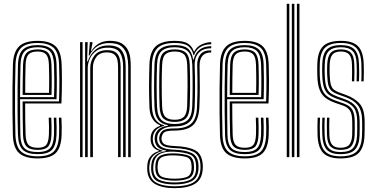

<svg xmlns="http://www.w3.org/2000/svg" viewBox="-20 -820 1960 1002"><path d="M177 6.8Q112.2 6.8 80.9 -20.1Q49.5 -47 47.2 -114.5Q45.8 -163.5 45.1 -229.2Q44.5 -295 45.1 -362.5Q45.8 -430 47.5 -484Q49.8 -549 79.6 -577.9Q109.5 -606.8 176.5 -606.8Q238.5 -606.8 268.6 -579.8Q298.8 -552.8 301.5 -485.8Q302.8 -459.5 303.1 -403.4Q303.5 -347.2 300.5 -280H111.2Q111.2 -194 113.5 -118.8Q114.5 -80 128.4 -64.4Q142.2 -48.8 177 -48.8Q208.8 -48.8 221.1 -63.2Q233.5 -77.8 235.2 -117.8Q236.8 -153.2 234.2 -206H247.5Q250 -152.5 248.5 -117Q246.8 -71.8 231 -54.8Q215.2 -37.8 177 -37.8Q135.8 -37.8 118.5 -55.5Q101.2 -73.2 100 -117.8Q99 -150.8 98.5 -200.4Q98 -250 98 -291H288Q290.2 -353.2 289.9 -406.2Q289.5 -459.2 288.2 -485.5Q285.8 -548.5 257.9 -572.1Q230 -595.8 176.5 -595.8Q115 -595.8 88.9 -568.9Q62.8 -542 60.8 -483.2Q59 -428.5 58.5 -362.2Q58 -296 58.5 -231Q59 -166 60.5 -115.5Q62.5 -53.8 90.2 -29Q118 -4.2 177 -4.2Q235.2 -4.2 260.4 -29.2Q285.5 -54.2 288.2 -115.2Q290 -151.5 287.2 -206H300.5Q301.8 -183 302.1 -158.5Q302.5 -134 301.5 -114.5Q298.8 -48.5 270.4 -20.9Q242 6.8 177 6.8ZM177 -15.5Q123.2 -15.5 99.4 -37.9Q75.5 -60.2 73.8 -116Q72 -169.5 71.6 -236.2Q71.2 -303 71.8 -368.2Q72.2 -433.5 73.8 -482.2Q75.8 -539.2 100.2 -561.9Q124.8 -584.5 176.5 -584.5Q224.2 -584.5 248.5 -563.2Q272.8 -542 275 -485Q276 -462.8 276.5 -413.6Q277 -364.5 275 -302.2H84.8Q84.8 -249.2 85.1 -207.8Q85.5 -166.2 86.2 -117Q87 -68 107 -47.2Q127 -26.5 177 -26.5Q221.5 -26.5 240.5 -45.9Q259.5 -65.2 261.8 -116.2Q263.2 -152.2 260.8 -206H274Q276.5 -153.2 275 -115.8Q272.5 -59.8 250.8 -37.6Q229 -15.5 177 -15.5ZM84.8 -313.2H262Q263.8 -367.5 263.2 -415.2Q262.8 -463 261.8 -484.5Q259.5 -535 239.2 -554.2Q219 -573.5 176.5 -573.5Q131.2 -573.5 110 -553.4Q88.8 -533.2 87 -481.8Q86 -452.2 85.5 -405.6Q85 -359 84.8 -313.2ZM98 -324.5Q98.2 -357.8 98.6 -398.9Q99 -440 100.2 -481Q101.8 -526.2 119.2 -544.2Q136.8 -562.2 176.5 -562.2Q213.8 -562.2 230.2 -544.8Q246.8 -527.2 248.5 -483.8Q249.2 -465.2 249.9 -422.6Q250.5 -380 248.8 -324.5ZM111.5 -335.5H235.8Q237 -384.5 236.5 -425.5Q236 -466.5 235.2 -483.2Q233.8 -522 220.2 -536.6Q206.8 -551.2 176.5 -551.2Q143 -551.2 128.8 -535.8Q114.5 -520.2 113.5 -480.5Q112.5 -447.8 112 -412.2Q111.5 -376.8 111.5 -335.5Z M649 0V-475.5Q649 -501.8 643.1 -529.5Q637.2 -557.2 616.1 -576.2Q595 -595.2 549.2 -595.2Q479 -595.2 447 -530.5H443L449 -600H462.5V-594L454.5 -554.2H457Q472.2 -579.2 496.4 -593.1Q520.5 -607 552.8 -607Q592.8 -607 615 -593.5Q637.2 -580 647.4 -559.2Q657.5 -538.5 659.9 -516.5Q662.2 -494.5 662.2 -477.8V0ZM397.8 0V-600H411V0ZM424.2 0V-600H437.5L434.5 -499.5H438Q450.2 -537 477.6 -560.1Q505 -583.2 546 -583Q596.8 -582.8 616.2 -554.9Q635.8 -527 635.8 -474.8V0H622.5V-473.2Q622.5 -519.2 605.8 -545.2Q589 -571.2 542 -571.2Q506.5 -571.2 483.4 -554.9Q460.2 -538.5 449 -514Q437.8 -489.5 437.8 -464.8V0ZM451 0V-466Q451 -501.2 472.5 -529.8Q494 -558.2 539.2 -558.2Q571 -558.2 585.9 -545.2Q600.8 -532.2 605.1 -512.1Q609.5 -492 609.5 -471.2V0H596.2V-470.5Q596.2 -487.8 593 -505.4Q589.8 -523 577.4 -534.8Q565 -546.5 537.5 -546.5Q500.2 -546.5 482.5 -522.4Q464.8 -498.2 464.8 -466.8V0Z M891.2 162Q826 162 788.1 139.5Q750.2 117 748.2 63.2Q748 55.8 748.4 50Q748.8 44.2 749.2 38.5Q751 11.8 768 -6.9Q785 -25.5 809 -31V-33.8Q785.2 -42 776.6 -56.1Q768 -70.2 766.2 -87Q765.8 -94 766.2 -102.8Q769.5 -147.2 815.2 -163V-166.5Q791.8 -175.8 776.5 -199.1Q761.2 -222.5 759.8 -262.2Q757.8 -316.5 757.8 -366.5Q757.8 -416.5 759.8 -483.5Q762 -550.2 793.1 -578.5Q824.2 -606.8 891.5 -606.8Q938.2 -606.8 960.4 -592.8Q982.5 -578.8 991.5 -551.5H994.2Q1006.8 -577.2 1034 -588.9Q1061.2 -600.5 1082.2 -600V-589Q1043.8 -588.5 1021.6 -571.9Q999.5 -555.2 992.8 -531.8H990Q983 -563.8 961.8 -579.8Q940.5 -595.8 891.5 -595.8Q828.8 -595.8 802 -569Q775.2 -542.2 773 -483.8Q771.2 -426.5 770.9 -377.9Q770.5 -329.2 773 -262.2Q774.8 -219 791.4 -196Q808 -173 835.8 -166.5V-163Q807.2 -155.8 793.4 -140.2Q779.5 -124.8 777.8 -103.2Q777.2 -96.5 777.2 -94.5Q777.2 -92.5 777.8 -86.8Q779.2 -69 789.4 -55Q799.5 -41 828 -34V-31.2Q799 -25.2 780.9 -8.1Q762.8 9 760.5 38.8Q759.5 45.2 759 50.1Q758.5 55 759 63.2Q761.2 114 795.8 133.1Q830.2 152.2 891.2 152.2Q953 152.2 987.5 133.1Q1022 114 1026 63.2Q1027 52.2 1025.8 38Q1022.5 -11.8 988.6 -28.2Q954.8 -44.8 893.2 -47Q847.5 -48.8 831.4 -58.8Q815.2 -68.8 812 -86.2Q809.8 -96.2 811 -103Q814.2 -127.2 830.2 -138.6Q846.2 -150 891.5 -149.8Q946.8 -149.2 976.1 -173.4Q1005.5 -197.5 1008.2 -260.8Q1010 -300.5 1010.5 -333.8Q1011 -367 1010.5 -401.9Q1010 -436.8 1009.2 -481.5Q1008.5 -514.5 1026 -536.4Q1043.5 -558.2 1082.2 -557.2V-546.2Q1020.2 -546.8 1021.5 -473.2Q1022.5 -414.2 1022.8 -365.9Q1023 -317.5 1020.5 -261.8Q1017.5 -195.2 987.5 -167Q957.5 -138.8 891.5 -138.5Q847.2 -138.5 836.2 -128.8Q825.2 -119 823 -100.8Q822.2 -95.2 823.5 -90.2Q826.2 -74 839.9 -66.8Q853.5 -59.5 893.2 -57.8Q961.5 -55.2 997.9 -36.1Q1034.2 -17 1038 38.5Q1038.8 47 1038.6 51.2Q1038.5 55.5 1038 63.2Q1034.5 116.8 997.1 139.4Q959.8 162 891.2 162ZM891.2 142.5Q834.2 142.5 802.6 126.5Q771 110.5 768.8 63.5Q768.5 56 768.8 50.4Q769 44.8 769.8 38.5Q774.8 -22.2 847.2 -31.5V-34.2Q815.2 -39.5 802.9 -53.2Q790.5 -67 787.8 -86.8Q787 -92.8 787.1 -95.1Q787.2 -97.5 787.5 -103.2Q789 -125.8 804.6 -142.1Q820.2 -158.5 856.2 -164V-166.8Q821.8 -173.2 804.9 -195.5Q788 -217.8 786.2 -263Q784.2 -311.8 784.1 -364.8Q784 -417.8 786.2 -482.8Q788.2 -540.2 814 -562.4Q839.8 -584.5 891.5 -584.5Q938.5 -584.5 960 -567Q981.5 -549.5 988 -509.2H990.8Q1007.2 -578.2 1082.2 -579V-568Q1040.2 -568.5 1017.4 -544.5Q994.5 -520.5 996 -477.2Q998 -416.8 998 -364.5Q998 -312.2 996 -263.5Q993.2 -203.5 966.6 -181.8Q940 -160 891.5 -160.2Q849.2 -160.5 826.4 -145.1Q803.5 -129.8 800.5 -105.2Q799.2 -95.2 800.5 -87.2Q803.8 -64.8 823.4 -52.5Q843 -40.2 893.2 -38.5Q949.2 -36.5 981.1 -21Q1013 -5.5 1015.5 38.5Q1016 45.5 1016.1 50.4Q1016.2 55.2 1015.8 63.5Q1012.2 109.2 980 125.9Q947.8 142.5 891.2 142.5ZM891.5 -172.8Q937 -172.8 959 -192.8Q981 -212.8 983.2 -264Q985 -308.5 985.2 -364.4Q985.5 -420.2 983.5 -482.2Q981.8 -533.5 959 -553.5Q936.2 -573.5 891.5 -573.5Q844.5 -573.5 822.9 -553Q801.2 -532.5 799.5 -482Q797.2 -422.5 797.4 -368.1Q797.5 -313.8 799.5 -263.8Q801.5 -214.2 823.1 -193.5Q844.8 -172.8 891.5 -172.8ZM891.5 -183.8Q853.2 -183.8 833.9 -200.6Q814.5 -217.5 812.8 -264.2Q810.8 -313.8 810.8 -371.2Q810.8 -428.8 812.8 -481.5Q814.2 -528 833.2 -545.1Q852.2 -562.2 891.5 -562.2Q932 -562.2 950.4 -544.6Q968.8 -527 970.2 -482Q972.2 -423.5 972.1 -367.9Q972 -312.2 970 -264.8Q967.8 -219 949.1 -201.4Q930.5 -183.8 891.5 -183.8ZM891.5 -195Q924.8 -195 939.8 -210.4Q954.8 -225.8 956.8 -265.5Q958.5 -313.2 958.8 -370.1Q959 -427 957 -481.2Q955.5 -521.2 940.4 -536.2Q925.2 -551.2 891.5 -551.2Q858.2 -551.2 842.9 -536.2Q827.5 -521.2 826 -480.8Q824 -428.2 824 -372.1Q824 -316 826 -265Q827.5 -224.2 843.4 -209.6Q859.2 -195 891.5 -195ZM891.2 132.2Q945.8 132.2 973.4 117.6Q1001 103 1003.2 63.5Q1004 52.2 1002.8 38.5Q1000 -1.8 971.5 -13.5Q943 -25.2 893.2 -28.2Q841 -31.5 813.4 -15.9Q785.8 -0.2 781.2 38.2Q779.2 51.5 779.8 63.8Q782.2 105.5 811.6 118.9Q841 132.2 891.2 132.2ZM891.2 122.8Q845.2 122.8 819.2 111.5Q793.2 100.2 791 63.8Q790 50 791.5 37.8Q794.8 1.2 821.6 -10Q848.5 -21.2 894 -19.5Q937.2 -17.8 963.2 -8.1Q989.2 1.5 991.8 38.5Q992.8 46.5 992.6 51.9Q992.5 57.2 992 63.8Q989.5 100.5 963.1 111.6Q936.8 122.8 891.2 122.8ZM891.2 112.5Q929 112.5 952.9 104.4Q976.8 96.2 979.5 63.8Q981 53 979 38.5Q977 7 953.4 -0.2Q929.8 -7.5 893.2 -9Q852.5 -10.8 828.8 -1.5Q805 7.8 803.5 38.5Q801 51 803 63.8Q805.2 95.8 828.8 104.1Q852.2 112.5 891.2 112.5Z M1257.8 6.8Q1193 6.8 1161.6 -20.1Q1130.2 -47 1128 -114.5Q1126.5 -163.5 1125.9 -229.2Q1125.2 -295 1125.9 -362.5Q1126.5 -430 1128.2 -484Q1130.5 -549 1160.4 -577.9Q1190.2 -606.8 1257.2 -606.8Q1319.2 -606.8 1349.4 -579.8Q1379.5 -552.8 1382.2 -485.8Q1383.5 -459.5 1383.9 -403.4Q1384.2 -347.2 1381.2 -280H1192Q1192 -194 1194.2 -118.8Q1195.2 -80 1209.1 -64.4Q1223 -48.8 1257.8 -48.8Q1289.5 -48.8 1301.9 -63.2Q1314.2 -77.8 1316 -117.8Q1317.5 -153.2 1315 -206H1328.2Q1330.8 -152.5 1329.2 -117Q1327.5 -71.8 1311.8 -54.8Q1296 -37.8 1257.8 -37.8Q1216.5 -37.8 1199.2 -55.5Q1182 -73.2 1180.8 -117.8Q1179.8 -150.8 1179.2 -200.4Q1178.8 -250 1178.8 -291H1368.8Q1371 -353.2 1370.6 -406.2Q1370.2 -459.2 1369 -485.5Q1366.5 -548.5 1338.6 -572.1Q1310.8 -595.8 1257.2 -595.8Q1195.8 -595.8 1169.6 -568.9Q1143.5 -542 1141.5 -483.2Q1139.8 -428.5 1139.2 -362.2Q1138.8 -296 1139.2 -231Q1139.8 -166 1141.2 -115.5Q1143.2 -53.8 1171 -29Q1198.8 -4.2 1257.8 -4.2Q1316 -4.2 1341.1 -29.2Q1366.2 -54.2 1369 -115.2Q1370.8 -151.5 1368 -206H1381.2Q1382.5 -183 1382.9 -158.5Q1383.2 -134 1382.2 -114.5Q1379.5 -48.5 1351.1 -20.9Q1322.8 6.8 1257.8 6.8ZM1257.8 -15.5Q1204 -15.5 1180.1 -37.9Q1156.2 -60.2 1154.5 -116Q1152.8 -169.5 1152.4 -236.2Q1152 -303 1152.5 -368.2Q1153 -433.5 1154.5 -482.2Q1156.5 -539.2 1181 -561.9Q1205.5 -584.5 1257.2 -584.5Q1305 -584.5 1329.2 -563.2Q1353.5 -542 1355.8 -485Q1356.8 -462.8 1357.2 -413.6Q1357.8 -364.5 1355.8 -302.2H1165.5Q1165.5 -249.2 1165.9 -207.8Q1166.2 -166.2 1167 -117Q1167.8 -68 1187.8 -47.2Q1207.8 -26.5 1257.8 -26.5Q1302.2 -26.5 1321.2 -45.9Q1340.2 -65.2 1342.5 -116.2Q1344 -152.2 1341.5 -206H1354.8Q1357.2 -153.2 1355.8 -115.8Q1353.2 -59.8 1331.5 -37.6Q1309.8 -15.5 1257.8 -15.5ZM1165.5 -313.2H1342.8Q1344.5 -367.5 1344 -415.2Q1343.5 -463 1342.5 -484.5Q1340.2 -535 1320 -554.2Q1299.8 -573.5 1257.2 -573.5Q1212 -573.5 1190.8 -553.4Q1169.5 -533.2 1167.8 -481.8Q1166.8 -452.2 1166.2 -405.6Q1165.8 -359 1165.5 -313.2ZM1178.8 -324.5Q1179 -357.8 1179.4 -398.9Q1179.8 -440 1181 -481Q1182.5 -526.2 1200 -544.2Q1217.5 -562.2 1257.2 -562.2Q1294.5 -562.2 1311 -544.8Q1327.5 -527.2 1329.2 -483.8Q1330 -465.2 1330.6 -422.6Q1331.2 -380 1329.5 -324.5ZM1192.2 -335.5H1316.5Q1317.8 -384.5 1317.2 -425.5Q1316.8 -466.5 1316 -483.2Q1314.5 -522 1301 -536.6Q1287.5 -551.2 1257.2 -551.2Q1223.8 -551.2 1209.5 -535.8Q1195.2 -520.2 1194.2 -480.5Q1193.2 -447.8 1192.8 -412.2Q1192.2 -376.8 1192.2 -335.5Z M1529.5 0V-800H1542.8V0ZM1476.5 0V-800H1489.8V0ZM1503 0V-800H1516.2V0Z M1756.8 -37.8Q1721.8 -37.8 1704.8 -55.5Q1687.8 -73.2 1686.5 -116.8Q1686 -135.5 1685.8 -158.6Q1685.5 -181.8 1686.8 -206H1699Q1698 -185.8 1698.1 -162.4Q1698.2 -139 1698.8 -117.5Q1699.5 -80.8 1713.2 -64.8Q1727 -48.8 1756.8 -48.8Q1790 -48.8 1803.1 -65.1Q1816.2 -81.5 1817.8 -114Q1818.8 -133 1818.5 -148.4Q1818.2 -163.8 1818.2 -183.8Q1818.2 -225.2 1806.1 -243Q1794 -260.8 1769.8 -269.2L1731.5 -282.5Q1700.2 -293.2 1679.5 -308.6Q1658.8 -324 1647.9 -351.6Q1637 -379.2 1636 -427Q1635.2 -446.5 1635.5 -459.9Q1635.8 -473.2 1636 -483.8Q1637 -548.5 1665 -577.6Q1693 -606.8 1759.2 -606.8Q1820.8 -606.8 1848.4 -578.9Q1876 -551 1878.2 -486.2Q1878.8 -467.8 1878.9 -443.1Q1879 -418.5 1877.8 -395.5H1865.5Q1866.8 -416.8 1866.6 -441.2Q1866.5 -465.8 1866 -485.5Q1864 -544.5 1839.1 -570.1Q1814.2 -595.8 1759.2 -595.8Q1699.8 -595.8 1674.8 -569.1Q1649.8 -542.5 1648.8 -483.8Q1648.5 -467.8 1648.4 -456.5Q1648.2 -445.2 1648.8 -427Q1650.5 -382.8 1659.5 -357.4Q1668.5 -332 1686.9 -317.9Q1705.2 -303.8 1735.5 -293.5L1773.2 -280.2Q1806.5 -268.8 1818.9 -247Q1831.2 -225.2 1831.2 -183.8Q1831.2 -167 1831.4 -150.4Q1831.5 -133.8 1830.8 -113.8Q1829 -74.8 1812.8 -56.2Q1796.5 -37.8 1756.8 -37.8ZM1756.8 -15.5Q1706 -15.5 1684.8 -39.6Q1663.5 -63.8 1662 -115.5Q1661.5 -137 1661.1 -158.2Q1660.8 -179.5 1662.2 -206H1674.8Q1673.2 -179 1673.5 -155.9Q1673.8 -132.8 1674.2 -116Q1675.8 -68.2 1694.9 -47.4Q1714 -26.5 1756.8 -26.5Q1804.5 -26.5 1823.1 -48.2Q1841.8 -70 1843.5 -113.5Q1844.2 -133 1844.2 -148.4Q1844.2 -163.8 1844.2 -183.8Q1844.2 -233.2 1827.6 -256.1Q1811 -279 1776.8 -291.2L1739.5 -304.2Q1711.5 -314 1695.1 -326.8Q1678.8 -339.5 1671 -362.8Q1663.2 -386 1661.8 -427.2Q1661 -445.2 1661.2 -456.8Q1661.5 -468.2 1661.8 -483.5Q1662.8 -536.2 1684.6 -560.4Q1706.5 -584.5 1759.2 -584.5Q1808.5 -584.5 1830.2 -561.5Q1852 -538.5 1853.5 -485.2Q1854 -466.8 1854.4 -445Q1854.8 -423.2 1853.2 -395.5H1841Q1842.2 -424.8 1842 -446.6Q1841.8 -468.5 1841.2 -485.2Q1840 -533 1820.6 -553.2Q1801.2 -573.5 1759.2 -573.5Q1714 -573.5 1694.8 -552.1Q1675.5 -530.8 1674.8 -483.5Q1674.2 -467.5 1674.1 -456.5Q1674 -445.5 1674.8 -427.2Q1676.2 -387.2 1683.4 -366.1Q1690.5 -345 1705 -334.4Q1719.5 -323.8 1743.2 -315.2L1780 -302Q1819.2 -288.2 1838.1 -262.8Q1857 -237.2 1857 -183.8Q1857 -163.8 1857.1 -148.1Q1857.2 -132.5 1856.5 -113.2Q1854.5 -63 1832.6 -39.2Q1810.8 -15.5 1756.8 -15.5ZM1756.8 6.8Q1695.2 6.8 1667.4 -21.2Q1639.5 -49.2 1637.2 -114.5Q1636.8 -136.8 1636.6 -160.4Q1636.5 -184 1637.8 -206H1650Q1648.8 -185 1648.9 -160.1Q1649 -135.2 1649.5 -115.2Q1651.5 -55.8 1676.4 -30Q1701.2 -4.2 1756.8 -4.2Q1816.8 -4.2 1842.1 -30.2Q1867.5 -56.2 1869.2 -113.2Q1870.2 -132.5 1870.1 -148.1Q1870 -163.8 1870 -183.8Q1870 -240.8 1848.8 -269Q1827.5 -297.2 1783.5 -313.2L1747.2 -326.2Q1725 -334.2 1712.6 -343.9Q1700.2 -353.5 1694.6 -372.4Q1689 -391.2 1687.5 -427.5Q1687 -440.8 1686.9 -454Q1686.8 -467.2 1687.5 -483.2Q1689.5 -525.5 1705.6 -543.9Q1721.8 -562.2 1759.2 -562.2Q1794.8 -562.2 1811.4 -544.5Q1828 -526.8 1829 -484Q1829.5 -470 1829.8 -446.6Q1830 -423.2 1828.8 -395.5H1816.5Q1817.8 -422.2 1817.5 -444.1Q1817.2 -466 1816.8 -483.5Q1816 -520.5 1802.1 -535.9Q1788.2 -551.2 1759.2 -551.2Q1728.5 -551.2 1715.2 -535.4Q1702 -519.5 1700.5 -483.2Q1700 -468 1699.9 -456.4Q1699.8 -444.8 1700.5 -427.5Q1702 -394.8 1706.9 -377.8Q1711.8 -360.8 1722.2 -352.4Q1732.8 -344 1751 -337.2L1786.8 -324Q1830.8 -308 1856.9 -279Q1883 -250 1883 -183.8Q1883 -163.5 1883 -148Q1883 -132.5 1882.2 -113Q1880.2 -52 1852.8 -22.6Q1825.2 6.8 1756.8 6.8Z"/></svg>

Font: Big Shoulders Inline Display
Style: Regular
Weight: 400
Designer: Patric King
Foundry: XO Type Co
Version: Version 1.000